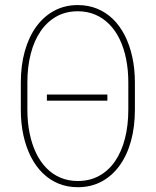

<svg xmlns="http://www.w3.org/2000/svg" viewBox="-20 -741 625 770"><path d="M410.6 -361.8V-337.4H168V-361.8ZM521 -409.7V-301.3Q521 -231.9 505.1 -174.8Q489.3 -117.7 459.2 -76.4Q429.2 -35.2 387 -12.7Q344.7 9.8 292 9.8Q250.5 9.8 215.1 -4.6Q179.7 -19 151.6 -46.4Q123.5 -73.7 104 -112.1Q84.5 -150.4 74 -198Q63.5 -245.6 63.5 -301.3V-409.7Q63.5 -479 79.6 -536.1Q95.7 -593.3 125.7 -634.5Q155.8 -675.8 198 -698.2Q240.2 -720.7 292 -720.7Q333.5 -720.7 369.1 -706.3Q404.8 -691.9 432.9 -664.6Q460.9 -637.2 480.5 -598.9Q500 -560.5 510.5 -512.7Q521 -464.8 521 -409.7ZM494.6 -301.3V-410.6Q494.6 -460.4 485.8 -504.2Q477.1 -547.9 460.2 -583Q443.4 -618.2 418.7 -643.3Q394 -668.5 362.3 -682.1Q330.6 -695.8 292 -695.8Q243.7 -695.8 206.3 -674.8Q168.9 -653.8 142.8 -615.7Q116.7 -577.6 103.3 -525.4Q89.8 -473.1 89.8 -410.6V-301.3Q89.8 -251 98.6 -207.3Q107.4 -163.6 124.3 -128.2Q141.1 -92.8 165.8 -67.4Q190.4 -42 222.2 -28.6Q253.9 -15.1 292 -15.1Q340.3 -15.1 378.2 -36.1Q416 -57.1 441.9 -95.2Q467.8 -133.3 481.2 -185.8Q494.6 -238.3 494.6 -301.3Z"/></svg>

Font: Roboto Condensed Thin
Style: Regular
Weight: 250
Width: 3
Designer: Christian Robertson
Foundry: Google
Version: Version 3.009; 2024